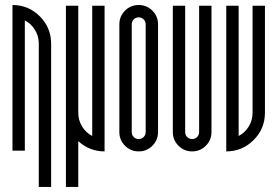

<svg xmlns="http://www.w3.org/2000/svg" viewBox="-20 -594 1094 757"><path d="M77.9 0H29.2V-574.3Q92.5 -574.3 137 -529.6Q181.6 -484.8 181.6 -421.9V142.9H132.9V-421.9Q132.9 -451.5 117.9 -476.1Q102.9 -500.6 77.9 -513.5Z M288.6 142.9H239.9Q239.9 142.9 239.9 -571.4H288.6V-149.5Q288.6 -120 303.6 -95.4Q318.6 -70.8 343.6 -57.9V-571.4H392.3V2.9Q332.4 2.9 288.6 -37.9Z M554.4 -498.1Q554.4 -509.8 546.2 -517.7Q538.1 -525.6 526.9 -525.6Q515.2 -525.6 507.3 -517.7Q499.4 -509.8 499.4 -498.1V-73.3Q499.4 -61.6 507.3 -53.7Q515.2 -45.8 526.9 -45.8Q538.1 -45.8 546.2 -53.7Q554.4 -61.6 554.4 -73.3ZM450.6 -498.1Q450.6 -529.8 472.9 -552.1Q495.2 -574.3 526.9 -574.3Q558.5 -574.3 580.8 -552.1Q603.1 -529.8 603.1 -498.1V-73.3Q603.1 -41.6 580.8 -19.4Q558.5 2.9 526.9 2.9Q495.2 2.9 472.9 -19.4Q450.6 -41.6 450.6 -73.3Z M813.8 -73.3Q813.8 -41.6 791.5 -19.4Q769.3 2.9 737.6 2.9Q706 2.9 683.7 -19.4Q661.4 -41.6 661.4 -73.3V-571.4H710.1V-73.3Q710.1 -61.6 718 -53.7Q725.9 -45.8 737.6 -45.8Q748.9 -45.8 757 -53.7Q765.1 -61.6 765.1 -73.3V-571.4H813.8Z M920.9 -571.4V-57.9Q945.9 -70.8 960.8 -95.4Q975.8 -120 975.8 -149.5V-571.4H1024.6V-149.5Q1024.6 -86.6 980 -41.9Q935.4 2.9 872.1 2.9V-571.4Z"/></svg>

Font: Marapfhont
Style: Book
Weight: 400
Version: Version 0.15